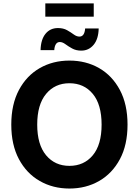

<svg xmlns="http://www.w3.org/2000/svg" viewBox="-20 -1091 811 1121"><path d="M385.3 9.8Q289.1 9.8 212.2 -34.2Q135.3 -78.1 90.6 -161.6Q45.9 -245.1 45.9 -363.3Q45.9 -481.9 90.6 -565.7Q135.3 -649.4 212.2 -693.4Q289.1 -737.3 385.3 -737.3Q481.9 -737.3 558.6 -693.4Q635.3 -649.4 679.9 -565.7Q724.6 -481.9 724.6 -363.3Q724.6 -244.6 679.9 -161.4Q635.3 -78.1 558.6 -34.2Q481.9 9.8 385.3 9.8ZM385.3 -122.6Q470.2 -122.6 521.7 -184.3Q573.2 -246.1 573.2 -363.3Q573.2 -481 521.7 -543Q470.2 -605 385.3 -605Q300.8 -605 249 -542.7Q197.3 -480.5 197.3 -363.3Q197.3 -246.6 249 -184.6Q300.8 -122.6 385.3 -122.6ZM454.6 -795.4Q423.8 -795.4 401.4 -807.9Q378.9 -820.3 361.8 -833Q344.7 -845.7 329.1 -845.7Q314 -845.7 305.9 -832.5Q297.9 -819.3 296.9 -798.3H216.8Q218.3 -859.9 245.6 -893.6Q272.9 -927.2 318.4 -927.2Q349.6 -927.2 371.6 -914.8Q393.6 -902.3 410.4 -889.9Q427.2 -877.4 443.8 -877.4Q473.6 -877.4 477.1 -924.8H556.2Q554.7 -862.8 526.4 -829.1Q498 -795.4 454.6 -795.4ZM527.3 -1071.3V-993.7H244.6V-1071.3Z"/></svg>

Font: Inter
Style: Bold
Weight: 700
Designer: Rasmus Andersson
Foundry: rsms
Version: Version 4.001;git-9221beed3